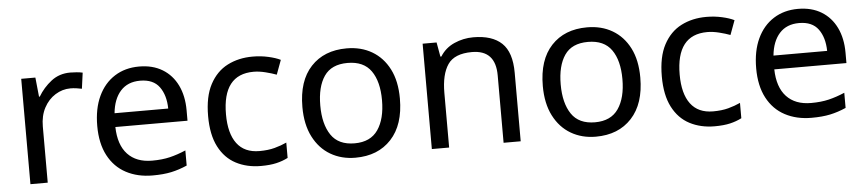

<svg xmlns="http://www.w3.org/2000/svg" viewBox="-38 -754 4384 973"><g transform="rotate(-5 2154.5 -268.0)"><path d="M335 -546Q350 -546 367.5 -544.5Q385 -543 398 -540L387 -459Q374 -462 358.5 -464Q343 -466 329 -466Q288 -466 252 -443.5Q216 -421 194.5 -380.5Q173 -340 173 -286V0H85V-536H157L167 -438H171Q197 -482 238 -514Q279 -546 335 -546Z M685 -546Q754 -546 803.5 -516Q853 -486 879.5 -431.5Q906 -377 906 -304V-251H539Q541 -160 585.5 -112.5Q630 -65 710 -65Q761 -65 800.5 -74.5Q840 -84 882 -102V-25Q841 -7 801 1.5Q761 10 706 10Q630 10 571.5 -21Q513 -52 480.5 -113.5Q448 -175 448 -264Q448 -352 477.5 -415Q507 -478 560.5 -512Q614 -546 685 -546ZM684 -474Q621 -474 584.5 -433.5Q548 -393 541 -321H814Q813 -389 782 -431.5Q751 -474 684 -474Z M1257 10Q1186 10 1130.5 -19Q1075 -48 1043.5 -109Q1012 -170 1012 -265Q1012 -364 1045 -426Q1078 -488 1134.5 -517Q1191 -546 1263 -546Q1304 -546 1342 -537.5Q1380 -529 1404 -517L1377 -444Q1353 -453 1321 -461Q1289 -469 1261 -469Q1103 -469 1103 -266Q1103 -169 1141.5 -117.5Q1180 -66 1256 -66Q1300 -66 1333.5 -75Q1367 -84 1395 -97V-19Q1368 -5 1335.5 2.5Q1303 10 1257 10Z M1988 -269Q1988 -136 1920.5 -63Q1853 10 1738 10Q1667 10 1611.5 -22.5Q1556 -55 1524 -117.5Q1492 -180 1492 -269Q1492 -402 1559 -474Q1626 -546 1741 -546Q1814 -546 1869.5 -513.5Q1925 -481 1956.5 -419.5Q1988 -358 1988 -269ZM1583 -269Q1583 -174 1620.5 -118.5Q1658 -63 1740 -63Q1821 -63 1859 -118.5Q1897 -174 1897 -269Q1897 -364 1859 -418Q1821 -472 1739 -472Q1657 -472 1620 -418Q1583 -364 1583 -269Z M2385 -546Q2481 -546 2530 -499.5Q2579 -453 2579 -349V0H2492V-343Q2492 -472 2372 -472Q2283 -472 2249 -422Q2215 -372 2215 -278V0H2127V-536H2198L2211 -463H2216Q2242 -505 2288 -525.5Q2334 -546 2385 -546Z M3211 -269Q3211 -136 3143.5 -63Q3076 10 2961 10Q2890 10 2834.5 -22.5Q2779 -55 2747 -117.5Q2715 -180 2715 -269Q2715 -402 2782 -474Q2849 -546 2964 -546Q3037 -546 3092.5 -513.5Q3148 -481 3179.5 -419.5Q3211 -358 3211 -269ZM2806 -269Q2806 -174 2843.5 -118.5Q2881 -63 2963 -63Q3044 -63 3082 -118.5Q3120 -174 3120 -269Q3120 -364 3082 -418Q3044 -472 2962 -472Q2880 -472 2843 -418Q2806 -364 2806 -269Z M3565 10Q3494 10 3438.5 -19Q3383 -48 3351.5 -109Q3320 -170 3320 -265Q3320 -364 3353 -426Q3386 -488 3442.5 -517Q3499 -546 3571 -546Q3612 -546 3650 -537.5Q3688 -529 3712 -517L3685 -444Q3661 -453 3629 -461Q3597 -469 3569 -469Q3411 -469 3411 -266Q3411 -169 3449.5 -117.5Q3488 -66 3564 -66Q3608 -66 3641.5 -75Q3675 -84 3703 -97V-19Q3676 -5 3643.5 2.5Q3611 10 3565 10Z M4037 -546Q4106 -546 4155.5 -516Q4205 -486 4231.5 -431.5Q4258 -377 4258 -304V-251H3891Q3893 -160 3937.5 -112.5Q3982 -65 4062 -65Q4113 -65 4152.5 -74.5Q4192 -84 4234 -102V-25Q4193 -7 4153 1.5Q4113 10 4058 10Q3982 10 3923.5 -21Q3865 -52 3832.5 -113.5Q3800 -175 3800 -264Q3800 -352 3829.5 -415Q3859 -478 3912.5 -512Q3966 -546 4037 -546ZM4036 -474Q3973 -474 3936.5 -433.5Q3900 -393 3893 -321H4166Q4165 -389 4134 -431.5Q4103 -474 4036 -474Z"/></g></svg>

Font: Noto Sans Gunjala Gondi Semibold
Style: Regular
Weight: 600
Designer: Ek Type
Foundry: Ek Type
Version: Version 1.004; ttfautohint (v1.8.4.7-5d5b)